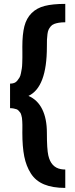

<svg xmlns="http://www.w3.org/2000/svg" viewBox="-20 -926 384 978"><path d="M218.8 -687.5Q218.8 -481.4 125 -437.5Q171.4 -417.5 195.1 -369.4Q218.8 -321.3 218.8 -250Q218.8 -166 226.1 -134.3Q239.7 -73.7 290 -64.5Q300.3 -62.5 312.5 -62.5V31.2Q248 31.2 204.6 13.2Q161.1 -4.9 137.2 -42.5Q113.3 -80.1 103.5 -129.4Q93.8 -178.7 93.8 -250Q93.8 -256.3 94 -270.8Q94.2 -285.2 94 -290.8Q93.8 -296.4 93.3 -308.6Q92.8 -320.8 91.8 -325.7Q90.8 -330.6 88.6 -339.4Q86.4 -348.1 83.3 -352.1Q80.1 -356 75.4 -361.6Q70.8 -367.2 64.5 -369.4Q58.1 -371.6 49.8 -373.3Q41.5 -375 31.2 -375V-500Q43 -500 52.2 -503.4Q61.5 -506.8 67.9 -514.9Q74.2 -522.9 79.1 -530.8Q84 -538.6 86.7 -553Q89.4 -567.4 91.1 -577.1Q92.8 -586.9 93.3 -604.7Q93.8 -622.6 94 -632.1Q94.2 -641.6 94 -660.9Q93.8 -680.2 93.8 -687.5Q93.8 -751.5 104.2 -792.2Q114.7 -833 140.9 -859.1Q167 -885.3 207.8 -895.8Q248.5 -906.2 312.5 -906.2V-812.5Q293.5 -812.5 279.3 -810.1Q265.1 -807.6 255.1 -803.7Q245.1 -799.8 238.3 -791.5Q231.4 -783.2 227.5 -774.9Q223.6 -766.6 221.7 -751.7Q219.7 -736.8 219.2 -723.4Q218.8 -710 218.8 -687.5Z"/></svg>

Font: Oswald
Style: Stencbab
Weight: 400
Designer: Mathieu Le Lay
Foundry: Mathieu Le Lay
Version: Version 1.000